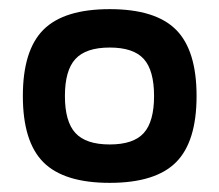

<svg xmlns="http://www.w3.org/2000/svg" viewBox="-20 -730 480 420"><path d="M75 -375Q30 -420 30 -520Q30 -620 75 -665Q120 -710 220 -710Q320 -710 365 -665Q410 -620 410 -520Q410 -420 365 -375Q320 -330 220 -330Q120 -330 75 -375ZM145 -601Q122 -576 122 -520Q122 -464 145 -439Q168 -414 220 -414Q272 -414 294.5 -439Q317 -464 317 -520Q317 -576 294.5 -601Q272 -626 220 -626Q168 -626 145 -601Z"/></svg>

Font: Fivo Sans Modern
Style: Regular
Weight: 700
Designer: Alexander Slobzheninov
Foundry: Alexander Slobzheninov
Version: 1.0